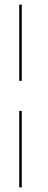

<svg xmlns="http://www.w3.org/2000/svg" viewBox="-20 -731 206 829"><path d="M63 78V-252H74V78ZM63 -382V-711H74V-382Z"/></svg>

Font: Anybody UltraExpanded Thin
Style: Regular
Weight: 100
Width: 9
Designer: Tyler Finck
Foundry: Etcetera Type Company
Version: Version 1.010; ttfautohint (v1.8.3) -l 8 -r 50 -G 200 -x 14 